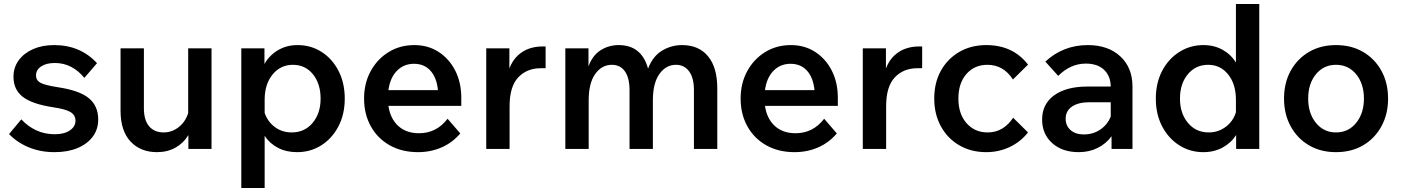

<svg xmlns="http://www.w3.org/2000/svg" viewBox="-20 -740 6965 954"><path d="M25 -74 86 -147Q117 -113 159 -93Q201 -73 253 -73Q299 -73 327 -92Q355 -111 355 -140Q355 -168 330.5 -183Q306 -198 244 -207Q139 -223 93 -259Q47 -295 47 -358Q47 -405 73 -440.5Q99 -476 144.5 -496Q190 -516 249 -516Q315 -516 368.5 -493Q422 -470 462 -426L399 -353Q371 -388 334 -407.5Q297 -427 252 -427Q210 -427 184.5 -410Q159 -393 159 -365Q159 -341 180.5 -329Q202 -317 265 -307Q374 -291 421 -252.5Q468 -214 468 -146Q468 -97 440.5 -60.5Q413 -24 364.5 -4Q316 16 251 16Q181 16 123 -8Q65 -32 25 -74Z M1031 0H916V-69Q892 -29 852 -6.5Q812 16 760 16Q678 16 628.5 -37Q579 -90 579 -190V-500H695V-202Q695 -143 721 -112.5Q747 -82 793 -82Q834 -82 867.5 -108Q901 -134 915 -178V-500H1031Z M1295 194H1179V-500H1294V-422Q1318 -465 1361 -490.5Q1404 -516 1459 -516Q1525 -516 1578 -482Q1631 -448 1662 -388Q1693 -328 1693 -250Q1693 -172 1661.5 -112Q1630 -52 1576.5 -18Q1523 16 1456 16Q1402 16 1361 -5.5Q1320 -27 1295 -65ZM1295 -244V-179Q1310 -135 1346 -108.5Q1382 -82 1429 -82Q1494 -82 1533.5 -129.5Q1573 -177 1573 -250Q1573 -324 1535 -371Q1497 -418 1435 -418Q1374 -418 1334.5 -370Q1295 -322 1295 -244Z M2204 -150 2267 -77Q2228 -31 2174 -7.5Q2120 16 2057 16Q1977 16 1916.5 -18Q1856 -52 1822.5 -112.5Q1789 -173 1789 -250Q1789 -326 1821.5 -386Q1854 -446 1910.5 -481Q1967 -516 2039 -516Q2107 -516 2159.5 -482Q2212 -448 2242 -389Q2272 -330 2272 -254V-214H1910Q1919 -151 1958.5 -114.5Q1998 -78 2062 -78Q2149 -78 2204 -150ZM2037 -423Q1986 -423 1952 -388Q1918 -353 1910 -292H2156Q2150 -354 2119 -388.5Q2088 -423 2037 -423Z M2691 -509V-401H2667Q2598 -401 2555 -355.5Q2512 -310 2512 -212V0H2396V-500H2511V-400Q2527 -441 2553.5 -465Q2580 -489 2610.5 -499Q2641 -509 2671 -509Z M3544 0H3428V-292Q3428 -353 3404 -385.5Q3380 -418 3339 -418Q3289 -418 3256.5 -372.5Q3224 -327 3224 -241V0H3108V-292Q3108 -353 3085 -385.5Q3062 -418 3020 -418Q2970 -418 2937.5 -372.5Q2905 -327 2905 -241V0H2789V-500H2904V-410Q2924 -465 2964.5 -490.5Q3005 -516 3054 -516Q3168 -516 3200 -399Q3223 -460 3269 -488Q3315 -516 3369 -516Q3452 -516 3498 -460.5Q3544 -405 3544 -301Z M4075 -150 4138 -77Q4099 -31 4045 -7.5Q3991 16 3928 16Q3848 16 3787.5 -18Q3727 -52 3693.5 -112.5Q3660 -173 3660 -250Q3660 -326 3692.5 -386Q3725 -446 3781.5 -481Q3838 -516 3910 -516Q3978 -516 4030.5 -482Q4083 -448 4113 -389Q4143 -330 4143 -254V-214H3781Q3790 -151 3829.5 -114.5Q3869 -78 3933 -78Q4020 -78 4075 -150ZM3908 -423Q3857 -423 3823 -388Q3789 -353 3781 -292H4027Q4021 -354 3990 -388.5Q3959 -423 3908 -423Z M4562 -509V-401H4538Q4469 -401 4426 -355.5Q4383 -310 4383 -212V0H4267V-500H4382V-400Q4398 -441 4424.5 -465Q4451 -489 4481.5 -499Q4512 -509 4542 -509Z M5014 -155 5088 -82Q5051 -35 4997 -9.5Q4943 16 4880 16Q4805 16 4746.5 -18Q4688 -52 4655 -112.5Q4622 -173 4622 -250Q4622 -329 4655 -388.5Q4688 -448 4746.5 -482Q4805 -516 4881 -516Q5013 -516 5088 -419L5013 -345Q4966 -418 4886 -418Q4822 -418 4782 -372.5Q4742 -327 4742 -250Q4742 -174 4782.5 -128Q4823 -82 4887 -82Q4928 -82 4959.5 -101Q4991 -120 5014 -155Z M5340 16Q5258 16 5208 -29Q5158 -74 5158 -146Q5158 -223 5218 -266.5Q5278 -310 5384 -310H5499Q5498 -363 5465.5 -393.5Q5433 -424 5375 -424Q5299 -424 5238 -363L5174 -434Q5263 -516 5385 -516Q5486 -516 5546.5 -460Q5607 -404 5607 -310V0H5503V-63Q5476 -26 5434 -5Q5392 16 5340 16ZM5365 -72Q5412 -72 5447.5 -96.5Q5483 -121 5499 -161V-232H5393Q5338 -232 5306.5 -210.5Q5275 -189 5275 -150Q5275 -115 5299.5 -93.5Q5324 -72 5365 -72Z M6122 0V-69Q6097 -30 6055 -7Q6013 16 5959 16Q5893 16 5839.5 -18Q5786 -52 5754.5 -112Q5723 -172 5723 -250Q5723 -328 5754.5 -388Q5786 -448 5840 -482Q5894 -516 5959 -516Q6013 -516 6055 -492.5Q6097 -469 6121 -429V-720H6237V0ZM5843 -250Q5843 -177 5882.5 -129.5Q5922 -82 5986 -82Q6033 -82 6070 -109.5Q6107 -137 6121 -182V-244Q6121 -322 6082.5 -370Q6044 -418 5983 -418Q5921 -418 5882 -371Q5843 -324 5843 -250Z M6618 16Q6542 16 6484 -18Q6426 -52 6393 -112.5Q6360 -173 6360 -250Q6360 -328 6393 -388Q6426 -448 6484 -482Q6542 -516 6618 -516Q6695 -516 6753 -482Q6811 -448 6844 -388Q6877 -328 6877 -250Q6877 -173 6844 -112.5Q6811 -52 6753 -18Q6695 16 6618 16ZM6618 -82Q6680 -82 6718.5 -129.5Q6757 -177 6757 -250Q6757 -324 6718.5 -371Q6680 -418 6618 -418Q6557 -418 6518.5 -371Q6480 -324 6480 -250Q6480 -177 6518.5 -129.5Q6557 -82 6618 -82Z"/></svg>

Font: Wix Madefor Text SemiBold
Style: Regular
Weight: 600
Designer: Dalton Maag Ltd
Foundry: Dalton Maag Ltd
Version: Version 3.100